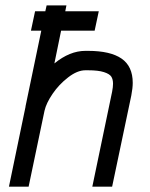

<svg xmlns="http://www.w3.org/2000/svg" viewBox="-20 -704 565 724"><path d="M406.2 -388.2Q406.2 -404.8 399.7 -415Q393.1 -425.3 371.8 -432.1Q350.6 -439 312 -439H301.8Q271.5 -439 236.8 -412.1Q202.1 -385.3 178.2 -350.1Q154.3 -314.9 147.9 -286.6L87.9 0H13.7L75.7 -298.8Q76.2 -299.8 76.2 -300.8Q76.2 -301.8 76.2 -302.7L135.7 -588.4H96.7L112.3 -661.6H150.9L155.8 -683.6H230.5L226.1 -661.6H352.5L336.9 -588.4H210.4L185.1 -464.8Q243.2 -512.2 301.8 -512.2H312Q396 -512.2 438.2 -483.2Q480.5 -454.1 480.5 -391.6Q480.5 -371.6 475.1 -343.8L402.8 0H328.1L402.8 -358.4Q406.2 -376 406.2 -388.2Z"/></svg>

Font: Anka/Coder Condensed
Style: Italic
Weight: 400
Width: 4
Italic angle: -12°
Monospace: yes
Version: Version 001.100